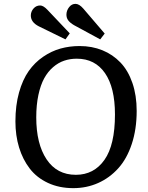

<svg xmlns="http://www.w3.org/2000/svg" viewBox="-20 -951 757 985"><path d="M494.1 -749 359.9 -821.8Q339.8 -833.5 330.1 -846.4Q320.3 -859.4 320.8 -877.9Q321.8 -898.4 335 -914.8Q348.1 -931.2 367.2 -931.2Q386.2 -931.2 407.2 -907.2L517.1 -778.8ZM315.9 -749 179.2 -815.9Q136.7 -837.4 138.2 -874Q139.2 -893.1 152.6 -908Q166 -922.9 186 -922.9Q202.6 -922.9 224.1 -899.9L337.9 -779.8ZM59.1 -328.1Q59.1 -410.2 77.6 -476.3Q96.2 -542.5 127.2 -586.4Q158.2 -630.4 201.2 -659.7Q244.1 -689 290.5 -701.9Q336.9 -714.8 388.2 -714.8Q452.1 -714.8 505.4 -693.1Q558.6 -671.4 597.9 -630.4Q637.2 -589.4 659.2 -525.6Q681.2 -461.9 681.2 -381.8Q681.2 -288.1 656 -212.2Q630.9 -136.2 586.4 -87.2Q542 -38.1 483.2 -12Q424.3 14.2 356 14.2Q283.7 14.2 226.3 -12.5Q168.9 -39.1 132.8 -85.9Q96.7 -132.8 77.9 -194.3Q59.1 -255.9 59.1 -328.1ZM166 -349.1Q166 -212.9 219 -133.5Q272 -54.2 369.1 -54.2Q461.9 -54.2 515.9 -130.9Q569.8 -207.5 569.8 -363.8Q569.8 -502 518.6 -575.9Q467.3 -649.9 374 -649.9Q339.4 -649.9 309.1 -639.6Q278.8 -629.4 252.2 -606.4Q225.6 -583.5 206.8 -549.3Q188 -515.1 177 -463.9Q166 -412.6 166 -349.1Z"/></svg>

Font: Literata Book Medium
Style: Italic
Weight: 500
Italic angle: -3°
Designer: Latin by Veronika Burian and Jose Scaglione. Greek by Irene Vlachou. Cyrillic by Vera Evstafieva
Foundry: TypeTogether
Version: Version 1.003;PS 001.003;hotconv 1.0.88;makeotf.lib2.5.64775